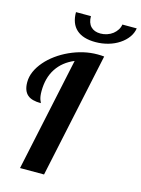

<svg xmlns="http://www.w3.org/2000/svg" viewBox="-139 -1032 815 1109"><g transform="rotate(15 268.5 -477.0)"><path d="M173.3 -953.6H262.7Q262.7 -913.6 283.2 -892.1Q303.7 -870.6 341.3 -870.6Q361.3 -870.6 380.4 -877Q399.4 -883.3 414.6 -895Q429.2 -906.7 438.7 -921.6Q448.2 -936.5 450.7 -953.6H536.6Q532.2 -924.8 514.2 -899.7Q496.1 -874.5 467.3 -855.5Q439 -836.4 402.3 -825.9Q365.7 -815.4 325.7 -815.4Q251 -815.4 212.2 -850.3Q173.3 -885.3 173.3 -953.6ZM238.8 -679.2Q171.4 -651.4 135.3 -596.2Q99.1 -541 99.1 -460.9Q99.1 -429.7 106 -411.1Q107.9 -404.8 110.8 -399.9Q112.8 -396.5 112.8 -393.1Q58.6 -393.1 33.7 -414.6Q5.9 -438 5.9 -490.2Q5.9 -522.9 20 -554.9Q34.2 -586.9 60.1 -616.7Q84.5 -645 118.4 -669.7Q152.3 -694.3 191.9 -712.4Q274.9 -750 356.9 -750Q379.4 -750 397 -748L237.8 0H94.2Z"/></g></svg>

Font: Pattaya
Style: Regular
Weight: 400
Designer: Pablo Impallari / Thai characters Designed by Thanarat Vachiruckul and Suppakit Chalermlarp
Foundry: Pablo Impallari
Version: Version 2.000